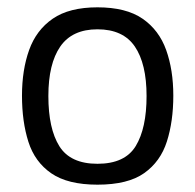

<svg xmlns="http://www.w3.org/2000/svg" viewBox="-20 -498 533 524"><path d="M246 6Q165 6 120 -25Q75 -56 57.5 -111Q40 -166 40 -237Q40 -307 59.5 -361.5Q79 -416 124 -447Q169 -478 246 -478Q324 -478 369 -447Q414 -416 433.5 -361.5Q453 -307 453 -237Q453 -167 435.5 -112Q418 -57 373.5 -25.5Q329 6 246 6ZM246 -51Q321 -51 350.5 -99.5Q380 -148 380 -236Q380 -324 348 -371Q316 -418 246 -418Q177 -418 144.5 -371Q112 -324 112 -236Q112 -147 142 -99Q172 -51 246 -51Z"/></svg>

Font: Glory
Style: Regular
Weight: 400
Designer: Robert Leuschke
Foundry: Robert Leuschke
Version: Version 1.011